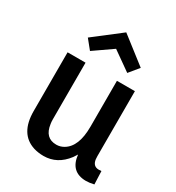

<svg xmlns="http://www.w3.org/2000/svg" viewBox="-175 -823 862 941"><g transform="rotate(30 255.5 -352.5)"><path d="M454.1 12.7Q475.6 12.7 500 6.8L497.1 -67.4Q490.2 -66.4 482.4 -66.4Q449.2 -66.4 444.3 -103.5Q443.4 -111.3 443.4 -121.1V-488.3H341.8V-228.5Q341.8 -115.2 282.2 -80.1Q262.7 -68.4 240.2 -68.4Q175.8 -68.4 166 -142.6Q164.1 -154.3 164.1 -167V-488.3H62.5V-156.2Q62.5 -27.3 158.2 2.9Q184.6 10.7 213.9 10.7Q291 10.7 342.8 -57.6Q350.6 -69.3 357.4 -80.1Q367.2 11.7 454.1 12.7ZM262.7 -716.8 112.3 -600.6 154.3 -548.8 259.8 -622.1 366.2 -546.9 411.1 -601.6Z"/></g></svg>

Font: Yaldevi Colombo SemiBold
Style: Regular
Weight: 600
Designer: Sol Matas, Denzil Rajitha, Kosala Senevirathne and Pathum Egodawatta
Foundry: Mooniak
Version: Version 1.020 ; ttfautohint (v1.6)